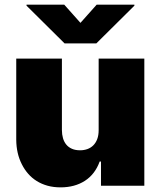

<svg xmlns="http://www.w3.org/2000/svg" viewBox="-20 -797 689 824"><path d="M240.1 7.1Q209.5 7.1 183.9 0Q158.4 -7.1 137.6 -20.1Q116.8 -33 100.9 -51.3Q84.9 -69.6 73.9 -91.6Q50.1 -137.8 49.7 -197.4V-545.5H245.7V-238.6Q245.7 -219.8 250.4 -203.8Q255 -187.9 264.6 -176.3Q274.1 -164.8 288.9 -158.4Q303.6 -152 323.9 -152Q340.2 -152 354.8 -157.1Q369.3 -162.3 380.1 -172.9Q391 -183.6 397.2 -199.9Q403.4 -216.3 403.4 -238.6V-545.5H599.4V0H413.4V-103.7H407.7Q388.1 -49.4 344.5 -21.1Q300.8 7.1 240.1 7.1ZM393.5 -610.8H257.1L93.8 -772.7V-777H255.7L325.3 -698.9L394.9 -777H556.8V-772.7Z"/></svg>

Font: Linik Sans Black
Style: Regular
Weight: 900
Designer: Fonts by Rasmus Andersson / Changes by Cristiano Sobral with parts from Marc Monis
Foundry: rsms
Version: Version 3.020; ttfautohint (v1.6)